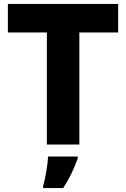

<svg xmlns="http://www.w3.org/2000/svg" viewBox="-20 -734 640 975"><path d="M383 0V-569H580V-714H20V-569H218V0ZM301 221Q325 184 343 146.5Q361 109 375 70V61H224Q223 91 215 137.5Q207 184 199 211V221Z"/></svg>

Font: Noto Sans Mono UI ExtraBold
Style: Regular
Weight: 800
Designer: Monotype Design team
Foundry: Monotype Imaging Inc.
Version: 1.000